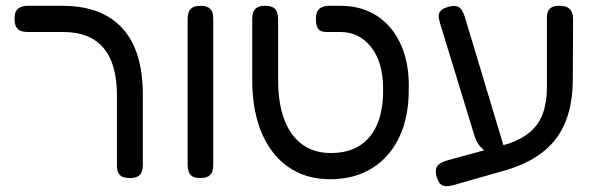

<svg xmlns="http://www.w3.org/2000/svg" viewBox="-20 -602 2064 660"><path d="M427 10Q409 10 399.5 5Q390 0 386 -9.5Q382 -19 382 -29V-274Q382 -328 370.5 -369Q359 -410 335.5 -437.5Q312 -465 277.5 -478.5Q243 -492 197 -492H76Q62 -492 52 -495.5Q42 -499 36 -509Q30 -519 30 -537Q30 -556 36 -565Q42 -574 52 -578Q62 -582 75 -582H194Q263 -582 314.5 -562.5Q366 -543 401 -504.5Q436 -466 453.5 -409Q471 -352 471 -276V-36Q471 -23 467.5 -12.5Q464 -2 454.5 4Q445 10 427 10Z M668 10Q650 10 641 4Q632 -2 628.5 -12.5Q625 -23 625 -35V-538Q625 -550 628.5 -560Q632 -570 641.5 -576Q651 -582 669 -582Q688 -582 697.5 -575.5Q707 -569 710 -559.5Q713 -550 713 -537V-34Q713 -22 709.5 -12Q706 -2 696.5 4Q687 10 668 10Z M1115 14Q1050 14 1000 -11Q950 -36 915.5 -82Q881 -128 864 -190Q847 -252 847 -327V-537Q847 -549 850.5 -559.5Q854 -570 863.5 -576Q873 -582 891 -582Q910 -582 919.5 -576Q929 -570 932.5 -559.5Q936 -549 936 -536V-327Q936 -207 983.5 -141.5Q1031 -76 1118 -76Q1206 -76 1252.5 -134Q1299 -192 1297 -300Q1296 -390 1255 -441Q1214 -492 1150 -492H1102Q1091 -492 1083 -495.5Q1075 -499 1070.5 -509Q1066 -519 1066 -537Q1066 -555 1072 -564.5Q1078 -574 1088 -578Q1098 -582 1111 -582H1151Q1223 -582 1276.5 -547Q1330 -512 1359 -446.5Q1388 -381 1385 -291Q1385 -221 1366 -164.5Q1347 -108 1311.5 -68Q1276 -28 1226.5 -7Q1177 14 1115 14Z M1540 34Q1526 38 1513.5 38Q1501 38 1493 29.5Q1485 21 1480 2Q1476 -16 1480.5 -26Q1485 -36 1496 -42Q1507 -48 1522 -52L1728 -108Q1774 -124 1803.5 -149.5Q1833 -175 1846.5 -213Q1860 -251 1860 -302V-543Q1860 -554 1863.5 -562.5Q1867 -571 1876 -576.5Q1885 -582 1903 -582Q1922 -582 1932 -576Q1942 -570 1946 -559.5Q1950 -549 1950 -536L1949 -330Q1949 -266 1935 -216Q1921 -166 1894 -129Q1867 -92 1826 -65Q1785 -38 1729 -20ZM1660 -75Q1647 -82 1633.5 -95.5Q1620 -109 1612 -132L1493 -521Q1489 -534 1488 -544.5Q1487 -555 1494 -564Q1501 -573 1520 -578Q1540 -584 1551.5 -580Q1563 -576 1569 -565Q1575 -554 1579 -540L1714 -91Z"/></svg>

Font: Fredoka Light
Style: Regular
Weight: 400
Version: Version 2.001